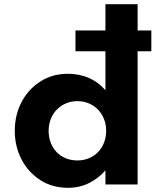

<svg xmlns="http://www.w3.org/2000/svg" viewBox="-20 -880 766 916"><path d="M304.5 16C342 16 376 8 406.5 -7.5C437 -23 462.5 -43 483 -67.5V0H636.5V-635.5H702V-734.5H636.5V-860H483V-734.5H340V-635.5H483V-449.5C441 -499 379 -528 304.5 -528C255 -528 211 -516 173 -491.5C134.5 -467 104.5 -434.5 83 -393.5C61.5 -352.5 50.5 -306.5 50.5 -256C50.5 -205.5 61.5 -160 83 -119C104.5 -77.5 134.5 -45 173 -20.5C211 4 255 16 304.5 16ZM349.5 -114.5C267.5 -114.5 212 -174 212 -256C212 -339 272.5 -397.5 349.5 -397.5C426 -397.5 486.5 -339 486.5 -256C486.5 -174 429 -114.5 349.5 -114.5Z"/></svg>

Font: Spartan
Style: Bold
Weight: 700
Designer: Matt Bailey, Mirko Velimirovic
Foundry: Matt Bailey
Version: Version 1.003